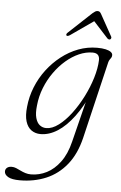

<svg xmlns="http://www.w3.org/2000/svg" viewBox="-116 -674 610 965"><g transform="rotate(5 189.0 -192.0)"><path d="M320 8Q300 91 257 144.2Q214 197.5 153.5 223Q93 248.5 21 248.5Q-19.5 248.5 -38.2 237.5Q-57 226.5 -57 210.5Q-57 198.5 -48.2 191.5Q-39.5 184.5 -25 184.5Q-13.5 184.5 -2.5 189Q8.5 193.5 20.5 199.5Q32.5 205.5 46 209.8Q59.5 214 74.5 214Q115.5 214 153.5 194.8Q191.5 175.5 221.2 135.2Q251 95 266.5 31.5L333.5 -236.5L345.5 -230Q312 -152.5 272.2 -99.2Q232.5 -46 190 -19Q147.5 8 104.5 8Q78 8 58.2 -6Q38.5 -20 29.5 -49Q20.5 -78 25.5 -123Q30.5 -174.5 49.8 -222.5Q69 -270.5 100 -311.5Q131 -352.5 170.8 -383.5Q210.5 -414.5 256.2 -431.8Q302 -449 351 -449Q376.5 -449 394 -445Q411.5 -441 420.5 -434Q429.5 -427 429 -418Q429 -410.5 425.5 -405.2Q422 -400 418.2 -394.5Q414.5 -389 412.5 -381.5ZM74.5 -133.5Q70 -94.5 76.8 -70.5Q83.5 -46.5 97.8 -35.5Q112 -24.5 130.5 -24.5Q160.5 -24.5 192.8 -48.8Q225 -73 255 -112.8Q285 -152.5 309.5 -200.8Q334 -249 348.8 -297.8Q363.5 -346.5 365 -387Q365.5 -405.5 356.8 -414.2Q348 -423 330 -423Q296.5 -423 262.2 -408Q228 -393 196.5 -366Q165 -339 139 -302.5Q113 -266 96 -223Q79 -180 74.5 -133.5ZM331 -585.5H320L398 -500Q401.5 -497 405.2 -496Q409 -495 412.5 -497Q415.5 -499.5 416.8 -503.2Q418 -507 415.5 -511.5L355.5 -619.5Q352 -626 348 -629.5Q344 -633 337 -633Q330.5 -633 324.8 -629.5Q319 -626 311.5 -619.5L196 -511.5Q191.5 -507.5 190.5 -503.5Q189.5 -499.5 191.5 -497Q194 -494.5 198.5 -495.5Q203 -496.5 208.5 -500Z"/></g></svg>

Font: Fraunces 72pt Soft Wonky ExtraLight
Style: Italic
Weight: 250
Italic angle: -16°
Version: Version 1.000;[b76b70a41]